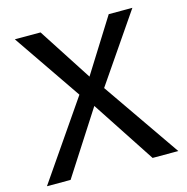

<svg xmlns="http://www.w3.org/2000/svg" viewBox="-106 -823 897 923"><g transform="rotate(-15 342.0 -361.0)"><path d="M668.9 0H541L335 -314L132.8 0H15.1L279.8 -384.8L48.8 -722.2H176.8L349.1 -456.1L516.1 -722.2H633.8L402.8 -384.8Z"/></g></svg>

Font: Perun
Style: Regular
Weight: 400
Version: Version 1.0000